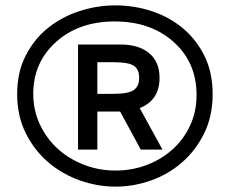

<svg xmlns="http://www.w3.org/2000/svg" viewBox="-20 -708 857 716"><path d="M44 -357Q44 -438 75.5 -500Q107 -562 158.5 -603.5Q210 -645 276 -666.5Q342 -688 411 -688Q480 -688 545.5 -666.5Q611 -645 661.5 -603Q712 -561 742.5 -499.5Q773 -438 773 -357Q773 -275 741.5 -211Q710 -147 659 -102.5Q608 -58 543 -35Q478 -12 411 -12Q344 -12 278.5 -35Q213 -58 161 -102Q109 -146 76.5 -210.5Q44 -275 44 -357ZM271 -542H429Q498 -542 536.5 -509.5Q575 -477 575 -418Q575 -334 501 -305L586 -150H505L428 -292H343V-150H271ZM104 -358Q104 -297 128.5 -244.5Q153 -192 194.5 -154Q236 -116 292 -94Q348 -72 411 -72Q472 -72 526.5 -92.5Q581 -113 622.5 -150Q664 -187 688.5 -239Q713 -291 713 -354Q713 -475 627.5 -551.5Q542 -628 408 -628Q274 -628 189 -551.5Q104 -475 104 -358ZM401 -358Q458 -358 478.5 -372Q499 -386 499 -418Q499 -449 479.5 -462.5Q460 -476 404 -476H343V-358Z"/></svg>

Font: Moderustic Med
Style: Regular
Weight: 500
Designer: Tural Alisoy
Foundry: TAFT Foundry
Version: Version 2.110